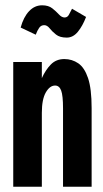

<svg xmlns="http://www.w3.org/2000/svg" viewBox="-20 -705 390 725"><path d="M30 0V-471H138V-410Q152 -441 172 -461.5Q192 -482 223 -482Q252 -482 275.5 -466Q299 -450 312.5 -410Q326 -370 326 -297V0H218V-296Q218 -344 211 -363Q204 -382 188 -382Q168 -382 153 -356Q138 -330 138 -279V0ZM252 -672 305 -641Q292 -607 274 -585Q256 -563 232 -563Q206 -563 191.5 -574.5Q177 -586 167.5 -598Q158 -610 147 -610Q135 -610 128 -600Q121 -590 115 -574L58 -601Q69 -641 90 -663Q111 -685 139 -685Q163 -685 177.5 -673.5Q192 -662 202.5 -650.5Q213 -639 224 -639Q235 -639 240.5 -650Q246 -661 252 -672Z"/></svg>

Font: Inconsolata ExtraCondensed Black
Style: Regular
Weight: 900
Width: 2
Monospace: yes
Designer: Raph Levien, Cyreal, Brenton Simpson
Foundry: Raph Levien, Cyreal, Google
Version: Version 3.001; ttfautohint (v1.8.2.53-6de2)